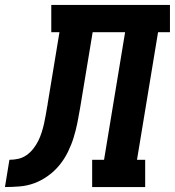

<svg xmlns="http://www.w3.org/2000/svg" viewBox="-76 -755 706 775"><path d="M-56 0 -38 -110Q-20 -110 -2 -114Q16 -118 31.5 -129Q47 -140 59 -155.5Q71 -171 79 -187.5Q87 -204 92.5 -221.5Q98 -239 102 -257Q106 -275 109 -292.5Q112 -310 115 -328L116 -330Q116 -331 116 -332Q116 -333 116 -334L164 -625H131V-735H610V-625H562L477 -110H510V0H296V-110H344L429 -625H298L247 -317Q242 -287 236 -257.5Q230 -228 221 -199Q212 -170 198 -141.5Q184 -113 164 -88.5Q144 -64 117.5 -45Q91 -26 62.5 -15.5Q34 -5 3.5 -2.5Q-27 0 -56 0Z"/></svg>

Font: Iosevka Etoile XBdObl
Style: Regular
Weight: 800
Italic angle: -9°
Designer: Belleve Invis
Foundry: Belleve Invis
Version: Version 15.5.2; ttfautohint (v1.8.4)